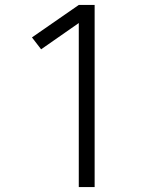

<svg xmlns="http://www.w3.org/2000/svg" viewBox="-20 -755 640 775"><path d="M298 0V-662L146 -556L109 -604L298 -735H362V0Z"/></svg>

Font: Iosevka Curly Light Extended
Style: Regular
Weight: 300
Width: 7
Monospace: yes
Designer: Belleve Invis
Foundry: Belleve Invis
Version: Version 11.1.0; ttfautohint (v1.8.3)